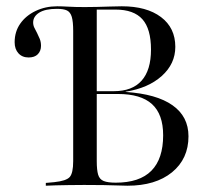

<svg xmlns="http://www.w3.org/2000/svg" viewBox="-20 -591 658 611"><path d="M245.2 -2.4Q221 -2.4 198.4 -2Q175.8 -1.6 157.3 -1.2Q138.7 -0.8 125.8 0V-8.9L152.4 -11.3Q191.1 -15.3 202 -27.8Q212.9 -40.3 212.9 -78.2V-492.7Q212.9 -521.8 208.5 -537.1Q204 -552.4 193.1 -557.7Q182.3 -562.9 161.3 -562.9Q124.2 -562.9 104.8 -550.8Q85.5 -538.7 85.5 -519.4Q85.5 -510.5 89.5 -502.4Q93.5 -494.4 98 -485.9Q102.4 -477.4 106.5 -467.3Q110.5 -457.3 110.5 -445.2Q110.5 -429 100.4 -418.5Q90.3 -408.1 71 -408.1Q50.8 -408.1 38.7 -421.4Q26.6 -434.7 26.6 -456.5Q26.6 -490.3 44.4 -515.7Q62.1 -541.1 93.1 -556Q124.2 -571 162.1 -571Q176.6 -571 197.2 -569.8Q217.7 -568.5 250 -568.5H249.2Q267.7 -568.5 288.7 -569Q309.7 -569.4 330.6 -570.2Q351.6 -571 367.7 -571Q446.8 -571 492.3 -536.7Q537.9 -502.4 537.9 -441.9Q537.9 -387.9 494.8 -349.2Q451.6 -310.5 379.8 -299.2V-298.4Q478.2 -291.9 529 -256Q579.8 -220.2 579.8 -157.3Q579.8 -85.5 527.4 -42.7Q475 0 385.5 0Q375 0 355.2 -0.8Q335.5 -1.6 309.3 -2Q283.1 -2.4 250.8 -2.4ZM348.4 -9.7Q424.2 -9.7 461.7 -47.6Q499.2 -85.5 499.2 -160.5Q499.2 -227.4 463.7 -259.7Q428.2 -291.9 355.6 -291.9H272.6V-300.8H341.9Q400.8 -300.8 430.6 -334.3Q460.5 -367.7 460.5 -433.1Q460.5 -499.2 433.1 -529.8Q405.6 -560.5 347.6 -560.5H287.9V-78.2Q287.9 -50 292.3 -35.1Q296.8 -20.2 310.1 -14.9Q323.4 -9.7 348.4 -9.7Z"/></svg>

Font: Playfair 144pt SemiCondensed Light
Style: Regular
Weight: 300
Width: 4
Designer: Claus Eggers Sørensen
Foundry: Claus Eggers Sørensen
Version: Version 2.203